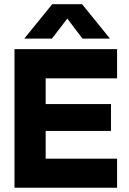

<svg xmlns="http://www.w3.org/2000/svg" viewBox="-20 -881 606 901"><path d="M225 -861.3 94.1 -700H223.9L295.9 -793.8L366.8 -700H496L365.2 -861.3ZM529.4 -650.5H48V0H529.4V-136.5H194.3V-266.5H500.9V-392.7H194.3V-513.4H529.4Z"/></svg>

Font: Overused Grotesk Light
Style: Regular
Weight: 300
Designer: RandomMaerks
Version: Version 0.005